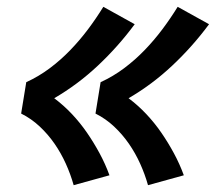

<svg xmlns="http://www.w3.org/2000/svg" viewBox="-20 -627 640 563"><path d="M414 -84Q405 -116 391 -147Q377 -178 358 -205.5Q339 -233 314.5 -256Q290 -279 260 -294L275 -386Q312 -403 344 -427Q376 -451 404 -480Q432 -509 456 -541Q480 -573 501 -607L593 -556Q545 -491 485.5 -435Q426 -379 357 -339Q385 -318 409 -292.5Q433 -267 453 -238Q473 -209 490 -177.5Q507 -146 519 -113ZM196 -84Q187 -116 173 -147Q159 -178 140 -205.5Q121 -233 96.5 -256Q72 -279 42 -294L57 -386Q94 -403 126 -427Q158 -451 186 -480Q214 -509 238 -541Q262 -573 283 -607L375 -556Q327 -491 267.5 -435Q208 -379 139 -339Q167 -318 191 -292.5Q215 -267 235 -238Q255 -209 272 -177.5Q289 -146 301 -113Z"/></svg>

Font: Iosevka Slab Heavy Extended
Style: Italic
Weight: 900
Width: 7
Italic angle: -9°
Monospace: yes
Designer: Belleve Invis
Foundry: Belleve Invis
Version: Version 11.1.0; ttfautohint (v1.8.3)